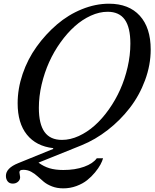

<svg xmlns="http://www.w3.org/2000/svg" viewBox="-20 -800 844 1047"><path d="M270 12.2V7.8Q177.2 -2.9 126.7 -65.7Q76.2 -128.4 76.2 -236.8Q76.2 -316.4 103.5 -397Q130.9 -477.5 179.7 -545.4Q228.5 -613.3 290.5 -666.5Q352.5 -719.7 426.8 -749.8Q501 -779.8 574.2 -779.8Q682.6 -779.8 742.2 -714.4Q801.8 -648.9 801.8 -529.8Q801.8 -445.8 771 -362.5Q740.2 -279.3 688 -211.7Q635.7 -144 567.6 -91.1Q499.5 -38.1 424.8 -7.8L189.9 86.9Q218.3 107.9 249.8 117.4Q281.2 127 325.2 127Q389.6 127 438.5 109.4Q487.3 91.8 507.8 63H542Q538.1 78.1 527.6 97.7Q517.1 117.2 498 140.4Q479 163.6 455.1 182.6Q431.2 201.7 397 214.4Q362.8 227.1 325.2 227.1Q291 227.1 263.9 216.6Q236.8 206.1 219 191.4Q201.2 176.8 185.3 161.9Q169.4 147 149.9 136.5Q130.4 126 107.9 126Q95.2 126 90.6 129.4Q85.9 132.8 85.9 140.1Q85.9 144 87.9 152.8Q89.8 161.6 89.8 166Q89.8 180.7 78.4 190.9Q66.9 201.2 49.8 201.2Q31.2 201.2 21.7 189Q12.2 176.8 12.2 159.2Q12.2 116.7 79.1 89.8ZM317.9 -37.1Q363.3 -37.1 409.7 -58.3Q456.1 -79.6 496.8 -116Q537.6 -152.3 573.7 -203.4Q609.9 -254.4 635.5 -311.8Q661.1 -369.1 676 -434.1Q690.9 -499 690.9 -562Q690.9 -650.4 660.4 -693.1Q629.9 -735.8 566.9 -735.8Q522 -735.8 475.3 -714.6Q428.7 -693.4 387.7 -656.7Q346.7 -620.1 310.3 -569.3Q273.9 -518.6 248 -461.2Q222.2 -403.8 207 -339.1Q191.9 -274.4 191.9 -211.9Q191.9 -123.5 222.9 -80.3Q253.9 -37.1 317.9 -37.1Z"/></svg>

Font: Libre Caslon Text
Style: Italic
Weight: 400
Italic angle: -25°
Designer: Pablo Impallari, Rodrigo Fuenzalida
Foundry: Pablo Impallari, Rodrigo Fuenzalida
Version: Version 1.002